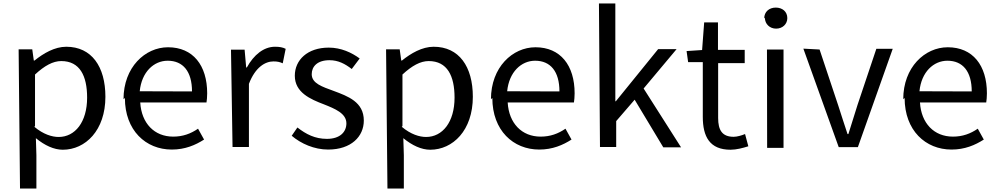

<svg xmlns="http://www.w3.org/2000/svg" viewBox="-20 -827 5792 1113"><path d="M96 266H191V73L188 -26C239 16 293 41 344 41C475 41 591 -71 591 -266C591 -441 511 -556 364 -556C297 -556 232 -518 180 -476H176L167 -541H88ZM183 -96V-395C238 -446 287 -473 335 -473C443 -473 485 -387 485 -261C485 -119 415 -33 320 -33C282 -33 231 -48 179 -92Z M704 -259C704 -71 825 40 976 40C1053 40 1113 14 1163 -18L1128 -81C1086 -52 1040 -35 984 -35C875 -35 800 -112 793 -233H1177C1179 -246 1181 -265 1181 -286C1181 -448 1099 -553 954 -553C821 -553 696 -437 696 -252ZM790 -298C801 -410 872 -475 952 -475C1041 -475 1093 -413 1093 -297Z M1328 25H1423V-341C1460 -438 1518 -471 1565 -471C1588 -471 1601 -468 1619 -460L1636 -544C1618 -553 1600 -556 1574 -556C1509 -556 1451 -509 1411 -436H1407L1398 -539H1319Z M1671 -40C1725 6 1802 40 1882 40C2016 40 2089 -36 2089 -128C2089 -236 1997 -269 1914 -300C1849 -324 1787 -343 1787 -397C1787 -441 1819 -478 1890 -478C1941 -478 1980 -457 2019 -427L2065 -488C2019 -522 1957 -551 1886 -551C1762 -551 1689 -479 1689 -388C1689 -291 1779 -252 1858 -222C1921 -197 1988 -170 1988 -112C1988 -62 1951 -22 1875 -22C1806 -22 1754 -49 1704 -88Z M2226 266H2321V73L2318 -26C2369 16 2423 41 2474 41C2605 41 2721 -71 2721 -266C2721 -441 2641 -556 2494 -556C2427 -556 2362 -518 2310 -476H2306L2297 -541H2218ZM2313 -96V-395C2368 -446 2417 -473 2465 -473C2573 -473 2615 -387 2615 -261C2615 -119 2545 -33 2450 -33C2412 -33 2361 -48 2309 -92Z M2834 -259C2834 -71 2955 40 3106 40C3183 40 3243 14 3293 -18L3258 -81C3216 -52 3170 -35 3114 -35C3005 -35 2930 -112 2923 -233H3307C3309 -246 3311 -265 3311 -286C3311 -448 3229 -553 3084 -553C2951 -553 2826 -437 2826 -252ZM2920 -298C2931 -410 3002 -475 3082 -475C3171 -475 3223 -413 3223 -297Z M3458 25H3552V-125L3659 -249L3825 27H3928L3711 -314L3902 -542H3795L3550 -240H3547V-807H3452Z M3969 -467H4054V-150C4054 -35 4094 41 4215 41C4249 41 4286 31 4318 21L4299 -50C4280 -42 4253 -34 4233 -34C4166 -34 4143 -73 4143 -143V-461H4297V-538H4142V-697H4062L4050 -537L3960 -531Z M4414 -724C4414 -688 4442 -661 4479 -661C4516 -661 4544 -687 4544 -722C4544 -760 4515 -783 4477 -783C4439 -783 4410 -759 4410 -720ZM4427 30H4522V-540H4426Z M4637 -545 4842 26H4953L5155 -544H5060L4951 -219C4934 -163 4915 -104 4898 -50H4893C4875 -103 4857 -161 4839 -216L4731 -540Z M5224 -259C5224 -71 5345 40 5496 40C5573 40 5633 14 5683 -18L5648 -81C5606 -52 5560 -35 5504 -35C5395 -35 5320 -112 5313 -233H5697C5699 -246 5701 -265 5701 -286C5701 -448 5619 -553 5474 -553C5341 -553 5216 -437 5216 -252ZM5310 -298C5321 -410 5392 -475 5472 -475C5561 -475 5613 -413 5613 -297Z"/></svg>

Font: GenEiGothic-pro-Regular
Style: Regular
Weight: 400
Designer: Ryoko NISHIZUKA (kana & ideographs); Paul D. Hunt (Latin, Greek & Cyrillic); Wenlong ZHANG (bopomofo); Sandoll Communica
Foundry: Adobe Systems Incorporated; o_tamon
Version: Version 1.000.140830